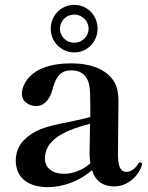

<svg xmlns="http://www.w3.org/2000/svg" viewBox="-20 -757 610 791"><path d="M286 -541C340 -541 382 -585 382 -639C382 -693 340 -737 286 -737C232 -737 189 -693 189 -639C189 -585 232 -541 286 -541ZM286 -697C318 -697 345 -671 345 -639C345 -607 318 -581 286 -581C253 -581 227 -607 227 -639C227 -671 253 -697 286 -697ZM557 -88C555 -88 553 -88 550 -83C536 -60 517 -49 502 -49C489 -49 466 -52 466 -118C466 -190 468 -267 468 -334C468 -377 463 -409 438 -437C410 -470 358 -496 273 -496C91 -496 70 -394 70 -372C70 -337 101 -320 129 -320C158 -320 183 -341 196 -387C213 -456 242 -467 273 -467C298 -467 318 -460 332 -442C350 -419 352 -392 352 -320V-275C265 -251 184 -245 128 -216C78 -189 45 -152 45 -95C45 -26 95 14 177 14C237 14 306 -9 359 -56C371 -17 398 11 452 11C498 11 547 -23 564 -75C565 -78 565 -80 565 -81C565 -85 562 -88 557 -88ZM244 -41C193 -41 165 -68 165 -103C165 -171 224 -215 351 -247L349 -130C349 -115 350 -99 352 -84C319 -55 279 -41 244 -41Z"/></svg>

Font: Shippori Mincho OTF
Style: Bold
Weight: 800
Designer: FONTDASU
Foundry: FONTDASU / Google Inc. / but / Adobe
Version: Version 3.300;hotconv 1.0.109;makeotfexe 2.5.65596